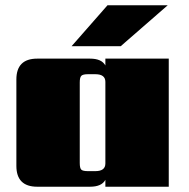

<svg xmlns="http://www.w3.org/2000/svg" viewBox="-20 -707 715 727"><path d="M615 -687 437 -532H251L387 -687ZM313 -59H341Q379 -59 379 -88V-397Q379 -426 341 -426H313Q294 -426 288 -420Q282 -414 282 -395V-90Q282 -70 288 -64.5Q294 -59 313 -59ZM379 -485H619V0H379V-26Q365 0 321 0H121Q42 0 42 -79V-406Q42 -485 121 -485H321Q365 -485 379 -459Z"/></svg>

Font: Sarpanch Black
Style: Regular
Weight: 900
Designer: Manushi Parikh (Devanagari and Latin), Jyotish Sonowal (Devanagari)
Foundry: Indian Type Foundry
Version: Version 2.004;PS 1.0;hotconv 1.0.78;makeotf.lib2.5.61930; tt